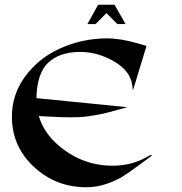

<svg xmlns="http://www.w3.org/2000/svg" viewBox="-20 -786 765 806"><path d="M392 -766H461L507 -685H473L427 -731L381 -685H347ZM133 -374 514 -336 438 -315Q398 -304 336 -296Q289 -291 196 -296L143 -299Q161 -237 211.5 -188.5Q262 -140 325 -114.5Q388 -89 460.5 -90.5Q533 -92 593 -125L613 -136L618 -133L565 -94Q518 -59 492.5 -43.5Q467 -28 427 -14Q387 0 342 0Q216 0 124.5 -83.5Q33 -167 30 -289Q28 -387 85.5 -465Q143 -543 234 -583.5Q325 -624 427 -625Q486 -625 558 -604L595 -593L538 -406L535 -429Q527 -489 457.5 -529Q388 -569 313 -568Q229 -567 182 -522.5Q135 -478 133 -374Z"/></svg>

Font: Roman Uncial Modern
Style: Medium
Weight: 500
Version: Version 001.000